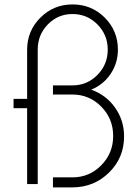

<svg xmlns="http://www.w3.org/2000/svg" viewBox="-20 -815 616 850"><path d="M40 -377.4H100.1V-594.7Q100.1 -678.2 158.7 -736.8Q217.3 -795.4 301.3 -795.4Q385.3 -795.4 443.6 -737.1Q502 -678.7 502 -595.2Q502 -536.1 470 -488.3Q438 -440.4 383.8 -418Q450.2 -394.5 489.7 -338.1Q529.3 -281.7 529.3 -210.9Q529.3 -116.7 462.9 -51.3Q396.5 14.2 300.8 14.6H214.4V-29.8H300.8Q375.5 -29.8 428.2 -83.3Q481 -136.7 481 -212.9Q481 -289.6 428.2 -343Q375.5 -396.5 300.8 -396.5H214.4V-437H300.8Q365.7 -437 411.4 -483.4Q457 -529.8 457 -595.2Q457 -660.6 411.4 -706.8Q365.7 -752.9 300.8 -752.9Q236.8 -752.9 191.9 -707Q147 -661.1 147 -595.2V0H100.1V-335.9H40Z"/></svg>

Font: Spartan MB Light
Style: Regular
Weight: 300
Designer: Matt Bailey, Mirko Velimirovic
Foundry: Matt Bailey
Version: Version 1.005